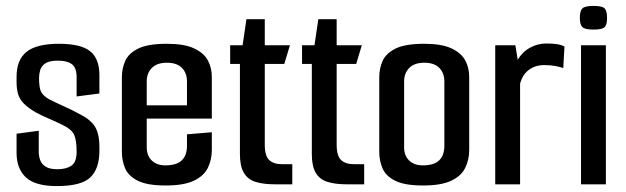

<svg xmlns="http://www.w3.org/2000/svg" viewBox="-20 -623 2116 649"><path d="M172 6Q99 6 67.5 -23.5Q36 -53 36 -106V-171L111 -181V-110Q111 -95 116 -81.5Q121 -68 134.5 -59.5Q148 -51 174 -51Q204 -51 221.5 -63Q239 -75 239 -110Q239 -149 230.5 -167.5Q222 -186 193 -200Q185 -204 173 -209.5Q161 -215 147.5 -221Q134 -227 122 -232.5Q110 -238 103 -242Q75 -258 60.5 -273Q46 -288 41 -305.5Q36 -323 36 -346V-363Q36 -421 70 -448Q104 -475 179 -475Q253 -475 284.5 -450Q316 -425 316 -369V-307L239 -297V-362Q239 -394 223 -406Q207 -418 176 -418Q147 -418 133.5 -409Q120 -400 116 -386.5Q112 -373 112 -360Q112 -327 118.5 -313.5Q125 -300 145 -288Q155 -283 170.5 -275.5Q186 -268 205 -259.5Q224 -251 244 -240Q284 -221 300 -196.5Q316 -172 316 -126V-113Q316 -53 285.5 -23.5Q255 6 172 6Z M540 4Q478 4 446 -12Q414 -28 403 -54Q392 -80 392 -109V-362Q392 -392 403.5 -417.5Q415 -443 447.5 -459Q480 -475 544 -475Q603 -475 636 -459.5Q669 -444 682.5 -419Q696 -394 696 -363V-261L612 -256V-348Q612 -376 595 -393.5Q578 -411 544 -411Q511 -411 493.5 -393.5Q476 -376 476 -348V-125Q476 -97 493 -80.5Q510 -64 539 -64Q577 -64 594.5 -81Q612 -98 612 -130V-169L696 -176V-116Q696 -83 682.5 -55.5Q669 -28 635 -12Q601 4 540 4ZM403 -222V-267H696V-222Z M909 0Q871 0 844.5 -8Q818 -16 804.5 -38.5Q791 -61 791 -102V-407H758V-470H800L813 -558H875V-470H960L941 -407H875V-134Q875 -96 890 -82Q905 -68 933 -68H968V0Z M1152 0Q1114 0 1087.5 -8Q1061 -16 1047.5 -38.5Q1034 -61 1034 -102V-407H1001V-470H1043L1056 -558H1118V-470H1203L1184 -407H1118V-134Q1118 -96 1133 -82Q1148 -68 1176 -68H1211V0Z M1410 4Q1348 4 1316 -12Q1284 -28 1273 -54Q1262 -80 1262 -109V-362Q1262 -392 1273.5 -417.5Q1285 -443 1317.5 -459Q1350 -475 1414 -475Q1473 -475 1506 -459.5Q1539 -444 1552.5 -419Q1566 -394 1566 -363V-116Q1566 -83 1552.5 -55.5Q1539 -28 1505 -12Q1471 4 1410 4ZM1409 -64Q1447 -64 1464.5 -81Q1482 -98 1482 -130V-348Q1482 -376 1465 -393.5Q1448 -411 1414 -411Q1381 -411 1363.5 -393.5Q1346 -376 1346 -348V-125Q1346 -97 1363 -80.5Q1380 -64 1409 -64Z M1654 0V-470H1722L1730 -421Q1746 -448 1772 -462Q1798 -476 1826 -476Q1851 -476 1864.5 -473.5Q1878 -471 1888 -466L1884 -393Q1872 -397 1856.5 -400Q1841 -403 1819 -403Q1790 -403 1768 -387Q1746 -371 1738 -340V0Z M1944 0V-470H2028V0ZM1986 -523Q1957 -523 1948.5 -531.5Q1940 -540 1940 -562Q1940 -586 1948.5 -594.5Q1957 -603 1986 -603Q2016 -603 2024 -594.5Q2032 -586 2032 -562Q2032 -540 2024 -531.5Q2016 -523 1986 -523Z"/></svg>

Font: Smooch Sans Thin SemiBold
Style: Regular
Weight: 600
Version: Version 1.010